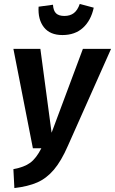

<svg xmlns="http://www.w3.org/2000/svg" viewBox="-20 -940 584 975"><path d="M325 -200Q291 -122 253.5 -78Q216 -34 169 -13.5Q122 7 53 15L48 -81Q103 -91 133.5 -113.5Q164 -136 190 -187H147L48 -692H185L242 -266L401 -692H544ZM176 -906 249 -916Q251 -885 265 -872Q279 -859 307 -859Q336 -859 355 -873.5Q374 -888 385 -920L456 -901Q442 -836 401.5 -799Q361 -762 297 -762Q234 -762 203 -801.5Q172 -841 176 -906Z"/></svg>

Font: Fira Sans Extra Condensed SemiBold
Style: Italic
Weight: 600
Width: 3
Italic angle: -8°
Designer: Carrois Corporate & Edenspiekermann AG
Foundry: Carrois Corporate GbR & Edenspiekermann AG
Version: Version 4.203